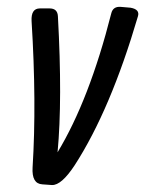

<svg xmlns="http://www.w3.org/2000/svg" viewBox="-20 -532 418 552"><path d="M145.5 -94.2Q236.8 -245.1 299.8 -493.2Q304.7 -514.2 327.6 -512.2L355.5 -509.8Q382.8 -504.9 376.5 -484.9Q297.9 -216.8 194.8 -57.1Q156.7 1 129.4 0L101.6 -2Q70.8 -3.9 73.7 -50.8Q85.4 -236.8 70.8 -471.2Q68.8 -507.8 94.7 -507.8H122.6Q145.5 -507.8 146.5 -484.9Q159.7 -245.1 145.5 -94.2Z"/></svg>

Font: Allan
Style: Regular
Weight: 400
Designer: Anton Koovit
Foundry: Anton Koovit
Version: Version 1.002